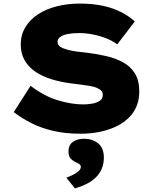

<svg xmlns="http://www.w3.org/2000/svg" viewBox="-20 -738 880 1074"><path d="M431 10Q346 10 277.5 -6Q209 -22 155 -49.5Q101 -77 57 -111L151 -258Q227 -200 303.5 -177Q380 -154 445 -154Q469 -154 494 -158Q519 -162 537 -173.5Q555 -185 555 -207Q555 -221 546.5 -230.5Q538 -240 522 -246.5Q506 -253 484.5 -257Q463 -261 437 -264Q411 -267 382 -271Q316 -279 262.5 -296.5Q209 -314 172 -341Q135 -368 115.5 -405Q96 -442 96 -490Q96 -543 122 -586Q148 -629 193.5 -658.5Q239 -688 299 -703Q359 -718 426 -718Q502 -718 560.5 -704.5Q619 -691 662 -668Q705 -645 734 -618L636 -490Q607 -511 572 -524.5Q537 -538 498 -545.5Q459 -553 424 -553Q388 -553 361 -548Q334 -543 318 -532Q302 -521 302 -504Q302 -486 318 -476Q334 -466 359 -459.5Q384 -453 410 -449.5Q436 -446 459 -444Q517 -437 571 -425Q625 -413 667.5 -390Q710 -367 734.5 -327.5Q759 -288 759 -226Q759 -150 716.5 -97.5Q674 -45 598.5 -17.5Q523 10 431 10ZM399 316 351 256Q365 251 384 242Q403 233 417.5 221Q432 209 432 196Q432 186 425 181Q418 176 405 170Q384 160 373.5 146.5Q363 133 363 110Q363 73 388 55.5Q413 38 450 38Q496 38 528.5 63.5Q561 89 561 144Q561 177 549.5 205Q538 233 516 254.5Q494 276 464 291Q434 306 399 316Z"/></svg>

Font: Lexend Mega ExtraBold
Style: Regular
Weight: 800
Designer: Bonnie Shaver-Troup, Thomas Jockin
Foundry: Lexend
Version: Version 1.007